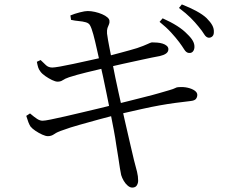

<svg xmlns="http://www.w3.org/2000/svg" viewBox="-20 -804 1040 870"><path d="M836 -564Q824 -565 815 -579.5Q806 -594 792 -613Q777 -633 755.5 -656.5Q734 -680 703 -705L717 -721Q755 -704 782.5 -686.5Q810 -669 828 -650Q846 -633 854 -618.5Q862 -604 861 -589Q860 -577 853.5 -570Q847 -563 836 -564ZM579 46Q569 46 558.5 37Q548 28 540.5 15Q533 2 529 -11Q527 -20 523.5 -41Q520 -62 516 -90.5Q512 -119 507 -146Q503 -176 495.5 -215.5Q488 -255 479.5 -298Q471 -341 462.5 -382Q454 -423 447 -456.5Q440 -490 435 -510Q427 -544 419 -581Q411 -618 403 -647.5Q395 -677 388 -689Q383 -699 369 -703Q355 -707 337.5 -708.5Q320 -710 302 -714L299 -734Q318 -742 341.5 -748Q365 -754 377 -754Q393 -754 410.5 -750Q428 -746 443 -739.5Q458 -733 467 -725Q476 -717 476 -709Q477 -700 473.5 -693Q470 -686 467 -677Q464 -668 465 -652Q469 -623 474.5 -595.5Q480 -568 489 -521Q502 -453 517 -385.5Q532 -318 545.5 -258Q559 -198 570 -151.5Q581 -105 587 -79Q596 -46 601 -25.5Q606 -5 606 15Q606 26 600 36Q594 46 579 46ZM197 -187Q187 -187 171.5 -194Q156 -201 141 -211Q126 -221 118 -231Q113 -239 108.5 -250.5Q104 -262 99 -279L116 -290Q136 -273 148.5 -265Q161 -257 173 -257Q183 -257 210 -262.5Q237 -268 274.5 -276.5Q312 -285 353.5 -295Q395 -305 433.5 -314Q472 -323 499 -331Q528 -337 564.5 -346.5Q601 -356 637.5 -365Q674 -374 703 -382.5Q732 -391 746 -395Q767 -401 774 -405Q781 -409 788 -409Q811 -411 830.5 -406.5Q850 -402 862 -393.5Q874 -385 874 -374Q874 -364 868 -356Q862 -348 842 -346Q806 -342 773 -337.5Q740 -333 703.5 -326.5Q667 -320 620 -309.5Q573 -299 508 -284Q472 -275 427 -262.5Q382 -250 339 -238Q296 -226 267 -215Q239 -206 226 -196.5Q213 -187 197 -187ZM241 -434Q231 -434 215.5 -441.5Q200 -449 185 -459.5Q170 -470 163 -480Q156 -489 153 -498.5Q150 -508 147 -524L164 -532Q177 -519 188.5 -508.5Q200 -498 217 -498Q226 -498 252 -502.5Q278 -507 312.5 -514.5Q347 -522 383.5 -530Q420 -538 451 -545Q492 -556 530 -566Q568 -576 601 -586Q633 -597 647.5 -604Q662 -611 668 -612Q679 -612 692 -611Q705 -610 716.5 -606.5Q728 -603 735.5 -596.5Q743 -590 743 -581Q743 -569 732.5 -561.5Q722 -554 704 -550Q671 -544 625.5 -534Q580 -524 536 -514.5Q492 -505 464 -498Q417 -487 372 -476Q327 -465 293 -454Q273 -447 264 -440.5Q255 -434 241 -434ZM926 -633Q914 -634 905 -649Q896 -664 880 -683Q864 -703 844 -723Q824 -743 791 -768L804 -784Q842 -769 870.5 -753.5Q899 -738 916 -722Q934 -704 942 -689Q950 -674 949 -658Q949 -646 942.5 -639.5Q936 -633 926 -633Z"/></svg>

Font: Noto Serif TC
Style: Regular
Weight: 400
Designer: Ryoko NISHIZUKA  (kana & ideographs); Frank Grießhammer (Latin, Greek & Cyrillic); Wenlong ZHANG  (bopomofo); Sandoll Co
Foundry: Adobe
Version: Version 2.003-H1;hotconv 1.1.1;makeotfexe 2.6.0